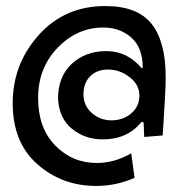

<svg xmlns="http://www.w3.org/2000/svg" viewBox="-20 -499 598 635"><path d="M172 -173Q172 -246 217.5 -288Q263 -330 332 -330Q401 -330 449 -273L452 -275Q452 -342 414 -375Q376 -408 322 -408Q235 -408 170.5 -341Q106 -274 106 -175Q106 -76 162.5 -18Q219 40 300 40Q359 40 414 8L425 89Q365 116 298 116Q185 116 103.5 44Q22 -28 22 -157.5Q22 -287 108 -383Q194 -479 328 -479Q434 -479 481 -420.5Q528 -362 528 -243Q528 -197 518 -51L457 -46L455 -94L448 -96Q402 -38 320 -38Q261 -38 218 -73Q175 -108 172 -173ZM349 -101Q387 -101 414 -124Q441 -147 441 -183Q441 -219 408.5 -244Q376 -269 338 -269Q300 -269 278 -246.5Q256 -224 256 -187Q256 -150 283.5 -125.5Q311 -101 349 -101Z"/></svg>

Font: Fresca
Style: Regular
Weight: 400
Designer: Iván Moreno
Foundry: Fontstage
Version: Version 1.001